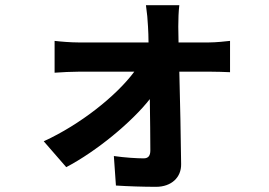

<svg xmlns="http://www.w3.org/2000/svg" viewBox="-20 -642 1040 742"><path d="M670 -478 669 -539C669 -566 670 -598 673 -622H544C548 -595 551 -563 552 -539C553 -520 554 -500 554 -478H282C256 -478 215 -481 191 -484V-361C220 -363 256 -365 285 -365H499C430 -272 291 -161 149 -96L236 4C354 -58 489 -170 559 -259C560 -183 561 -110 561 -61C561 -41 554 -30 535 -30C509 -30 461 -33 420 -39L428 75C473 78 535 80 583 80C642 80 681 44 680 -8C679 -110 676 -246 673 -365H793C815 -365 846 -364 869 -363V-484C852 -482 814 -478 788 -478Z"/></svg>

Font: Noto Sans T Chinese Bold
Style: Bold
Weight: 700
Designer: Ryoko NISHIZUKA (kana & ideographs); Paul D. Hunt (Latin, Greek & Cyrillic); Wenlong ZHANG (bopomofo); Sandoll Communica
Foundry: Adobe Systems Incorporated
Version: Version 1.000;PS 1;hotconv 1.0.78;makeotf.lib2.5.61930